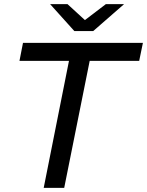

<svg xmlns="http://www.w3.org/2000/svg" viewBox="-20 -907 710 927"><path d="M191 0 313 -613H74L91 -700H670L652 -613H413L290 0ZM339 -757 222 -887H306L390 -810L491 -887H579L430 -757Z"/></svg>

Font: Montserrat Medium
Style: Italic
Weight: 500
Italic angle: -11.3°
Designer: Julieta Ulanovsky
Foundry: Julieta Ulanovsky
Version: Version 9.000; ttfautohint (v1.8.4.7-5d5b)